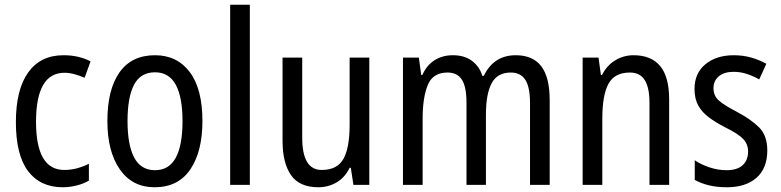

<svg xmlns="http://www.w3.org/2000/svg" viewBox="-20 -780 3293 810"><path d="M245 10Q150 10 98.5 -58Q47 -126 47 -265Q47 -402 99 -474.5Q151 -547 248 -547Q282 -547 311 -540Q340 -533 362 -521L337 -452Q316 -461 294 -467Q272 -473 252 -473Q132 -473 132 -266Q132 -63 251 -63Q279 -63 305 -70Q331 -77 355 -89V-18Q333 -5 303.5 2.5Q274 10 245 10Z M834 -269Q834 -141 783 -65.5Q732 10 632 10Q538 10 485.5 -65.5Q433 -141 433 -269Q433 -402 484 -474.5Q535 -547 634 -547Q727 -547 780.5 -476Q834 -405 834 -269ZM518 -269Q518 -169 546 -115.5Q574 -62 634 -62Q693 -62 721.5 -114.5Q750 -167 750 -269Q750 -370 721.5 -422.5Q693 -475 634 -475Q573 -475 545.5 -422.5Q518 -370 518 -269Z M1034 0H951V-760H1034Z M1538 -537V0H1471L1460 -72H1455Q1435 -31 1400 -10.5Q1365 10 1323 10Q1243 10 1207.5 -41.5Q1172 -93 1172 -186V-537H1255V-199Q1255 -63 1337 -63Q1403 -63 1429 -110Q1455 -157 1455 -253V-537Z M2156 -547Q2228 -547 2263.5 -500.5Q2299 -454 2299 -357V0H2216V-345Q2216 -413 2196 -443.5Q2176 -474 2135 -474Q2078 -474 2054 -428.5Q2030 -383 2030 -296V0H1948V-347Q1948 -414 1928.5 -444Q1909 -474 1868 -474Q1806 -474 1784.5 -421Q1763 -368 1763 -280V0H1680V-537H1747L1757 -464H1762Q1780 -505 1813.5 -526Q1847 -547 1890 -547Q1940 -547 1971.5 -523Q2003 -499 2015 -460H2021Q2063 -547 2156 -547Z M2653 -547Q2727 -547 2765 -501.5Q2803 -456 2803 -360V0H2720V-347Q2720 -410 2700 -442Q2680 -474 2637 -474Q2573 -474 2547 -426.5Q2521 -379 2521 -279V0H2438V-537H2505L2515 -464H2520Q2540 -504 2575.5 -525.5Q2611 -547 2653 -547Z M3217 -145Q3217 -70 3171.5 -30Q3126 10 3047 10Q3003 10 2969.5 1.5Q2936 -7 2911 -21V-104Q2935 -87 2971.5 -74.5Q3008 -62 3045 -62Q3090 -62 3113 -83Q3136 -104 3136 -141Q3136 -172 3115 -194Q3094 -216 3039 -243Q3000 -263 2971 -284.5Q2942 -306 2926 -334.5Q2910 -363 2910 -405Q2910 -471 2956 -509Q3002 -547 3076 -547Q3114 -547 3148 -537.5Q3182 -528 3213 -511L3183 -445Q3158 -459 3131 -468Q3104 -477 3075 -477Q3035 -477 3012.5 -458Q2990 -439 2990 -408Q2990 -376 3012.5 -356Q3035 -336 3091 -307Q3149 -276 3183 -242Q3217 -208 3217 -145Z"/></svg>

Font: Noto Sans Hebrew Condensed
Style: Regular
Weight: 400
Width: 3
Designer: Monotype Design Team
Foundry: Monotype Imaging Inc.
Version: Version 2.004; ttfautohint (v1.8.4.7-5d5b)